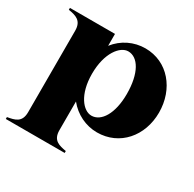

<svg xmlns="http://www.w3.org/2000/svg" viewBox="-156 -682 1061 1048"><g transform="rotate(30 374.5 -157.5)"><path d="M5 188V200H376V188C332 180 289 172 289 107V-74C334 -18 401 15 472 15C614 15 712 -100 712 -248C712 -396 615 -515 473 -515C402 -515 334 -483 289 -425V-500H5V-488C51 -481 92 -470 92 -407V107C92 172 51 180 5 188ZM400 -49C348 -49 289 -119 289 -249C289 -381 349 -454 400 -454C462 -454 509 -379 509 -248C509 -124 461 -49 400 -49Z"/></g></svg>

Font: Sprat
Style: Bold
Weight: 700
Designer: Ethan Nakache
Foundry: Collletttivo
Version: Version 2.000;Glyphs 3.2 (3217)